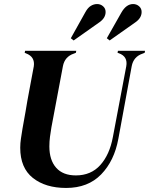

<svg xmlns="http://www.w3.org/2000/svg" viewBox="-20 -911 737 949"><path d="M307 18Q205 18 142.5 -31.5Q80 -81 80 -181Q80 -203 83.5 -226Q87 -249 91 -274L106 -358Q114 -408 125.5 -468Q137 -528 147 -583Q154 -630 109 -647L102 -650L104 -660H357L355 -650L345 -646Q300 -631 291 -584L234 -281Q230 -258 227 -234.5Q224 -211 224 -187Q224 -120 257.5 -82Q291 -44 355 -44Q430 -44 476 -95.5Q522 -147 538 -234L604 -583Q613 -632 567 -648L561 -650L563 -660H697L695 -650L685 -646Q640 -631 631 -584L565 -225Q545 -116 480 -49Q415 18 307 18ZM330 -722 402 -851Q414 -873 429 -882Q444 -891 460 -891Q477 -891 489.5 -880Q502 -869 502 -852Q502 -823 473 -802L344 -711ZM508 -722 580 -849Q604 -891 638 -891Q655 -891 667.5 -880Q680 -869 680 -852Q680 -823 651 -802L522 -711Z"/></svg>

Font: DeepMind Serif Display
Style: Italic
Weight: 400
Italic angle: -12°
Designer: Frank Grießhammer / Modifications: Colophon Foundry
Foundry: Colophon Foundry
Version: Version 5.003; ttfautohint (v1.8.2)